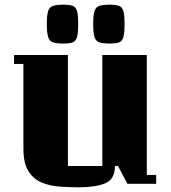

<svg xmlns="http://www.w3.org/2000/svg" viewBox="-20 -785 732 820"><path d="M80 -150V-512H40V-550H270V-76H417V-550H607V-38H647V0H524L484 -76H471Q471 -19 429 -2Q387 15 316 15Q276 15 234.5 12Q193 9 158 -5.5Q123 -20 101.5 -54Q80 -88 80 -150ZM314 -682Q314 -645 309 -627Q304 -609 290.5 -604Q277 -599 251 -599Q222 -599 206.5 -604Q191 -609 185.5 -627Q180 -645 180 -682Q180 -720 185.5 -737.5Q191 -755 206.5 -760Q222 -765 251 -765Q277 -765 290.5 -760Q304 -755 309 -737.5Q314 -720 314 -682ZM512 -682Q512 -645 507 -627Q502 -609 488.5 -604Q475 -599 449 -599Q420 -599 404.5 -604Q389 -609 383.5 -627Q378 -645 378 -682Q378 -720 383.5 -737.5Q389 -755 404.5 -760Q420 -765 449 -765Q475 -765 488.5 -760Q502 -755 507 -737.5Q512 -720 512 -682Z"/></svg>

Font: Unlock
Style: Regular
Weight: 400
Designer: Eduardo Rodriguez Tunni
Foundry: Eduardo Rodriguez Tunni
Version: Version 1.003; ttfautohint (v1.8.4.7-5d5b);gftools[0.9.23]